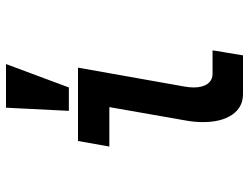

<svg xmlns="http://www.w3.org/2000/svg" viewBox="-115 -715 830 640"><g transform="rotate(-90 300.0 -395.0)"><path d="M213 -133Q213 -161 218 -189L263 -445.5H131.5L150 -550H394.5L331.5 -195Q328.5 -178.5 328.5 -164Q328.5 -135 340.5 -118.2Q352.5 -101.5 375 -101.5H452Q450.5 -86.5 443.5 -49L435.5 0H305.5Q261.5 -0.5 237.2 -36.8Q213 -73 213 -133ZM406.5 -790 328.5 -580.5H250.5L261 -790Z"/></g></svg>

Font: JuliaMono ExtraBold
Style: Italic
Weight: 800
Italic angle: -9°
Monospace: yes
Designer: cormullion
Foundry: corm
Version: Version 0.057; ttfautohint (v1.8.4)